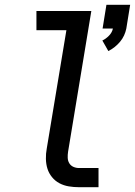

<svg xmlns="http://www.w3.org/2000/svg" viewBox="-20 -781 563 801"><path d="M432 -568 407 -612Q422 -619 435 -632.5Q448 -646 451 -662H408L424 -761H523L507 -662Q504 -647 497.5 -633Q491 -619 481 -607Q471 -595 458.5 -585Q446 -575 432 -568ZM310 0Q288 0 267 -3.5Q246 -7 228 -16.5Q210 -26 197 -42Q184 -58 178 -77Q172 -96 171.5 -118Q171 -140 175 -161L257 -655H132V-735H361L264 -148Q262 -135 262.5 -122.5Q263 -110 269 -100Q275 -90 286 -85Q297 -80 310 -80H391V0Z"/></svg>

Font: Iosevka SS04 Medium
Style: Italic
Weight: 500
Italic angle: -9°
Monospace: yes
Designer: Belleve Invis
Foundry: Belleve Invis
Version: Version 19.0.0; ttfautohint (v1.8.4)